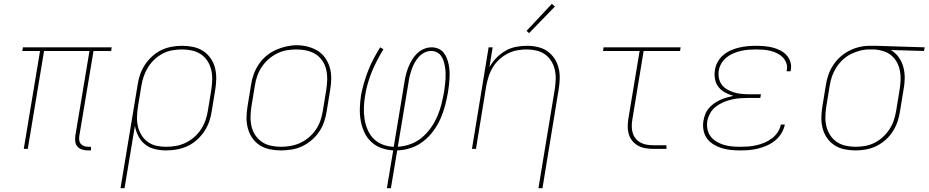

<svg xmlns="http://www.w3.org/2000/svg" viewBox="-20 -777 4846 1002"><path d="M438 8Q423 8 408.5 3.5Q394 -1 384.5 -11.5Q375 -22 373 -37Q371 -52 373 -68L447 -511H210L125 0H104L189 -511H96L100 -530H563L560 -511H468L394 -68Q392 -56 393.5 -45Q395 -34 402 -26Q409 -18 419.5 -14.5Q430 -11 442 -11H455V8Z M609 205 698 -333Q702 -361 711 -387.5Q720 -414 736 -438.5Q752 -463 774 -483Q796 -503 822 -515.5Q848 -528 875.5 -533Q903 -538 930 -538Q960 -538 988.5 -532Q1017 -526 1040 -511Q1063 -496 1079 -473Q1095 -450 1102 -422.5Q1109 -395 1108.5 -365.5Q1108 -336 1103 -307L1085 -197Q1081 -169 1071.5 -142Q1062 -115 1045.5 -90.5Q1029 -66 1006.5 -46Q984 -26 957.5 -14Q931 -2 903 3Q875 8 847 8Q817 8 788 1Q759 -6 737 -23.5Q715 -41 702 -66.5Q689 -92 684 -120L630 205ZM847 -11Q873 -11 898.5 -15.5Q924 -20 948 -31.5Q972 -43 993 -61Q1014 -79 1029 -102Q1044 -125 1052.5 -149.5Q1061 -174 1065 -200L1083 -310Q1087 -336 1087.5 -362.5Q1088 -389 1082 -413.5Q1076 -438 1062.5 -459Q1049 -480 1028 -494Q1007 -508 981.5 -513.5Q956 -519 930 -519Q905 -519 879.5 -514.5Q854 -510 830.5 -498Q807 -486 787 -467.5Q767 -449 753 -426.5Q739 -404 730.5 -379.5Q722 -355 718 -330L700 -221Q696 -195 695 -169Q694 -143 699.5 -118.5Q705 -94 718 -72.5Q731 -51 751 -36.5Q771 -22 795.5 -16.5Q820 -11 847 -11Z M1446 8Q1416 8 1387.5 2Q1359 -4 1335.5 -19Q1312 -34 1296.5 -57Q1281 -80 1273.5 -107.5Q1266 -135 1266.5 -164.5Q1267 -194 1272 -223L1290 -333Q1294 -361 1303.5 -388Q1313 -415 1329.5 -440Q1346 -465 1369 -484.5Q1392 -504 1418.5 -516Q1445 -528 1473.5 -534.5Q1502 -541 1529 -541Q1558 -541 1586.5 -533.5Q1615 -526 1638.5 -511.5Q1662 -497 1678 -473.5Q1694 -450 1701.5 -423Q1709 -396 1708.5 -366Q1708 -336 1703 -307L1685 -197Q1681 -169 1671.5 -141.5Q1662 -114 1645.5 -89.5Q1629 -65 1606 -45.5Q1583 -26 1556.5 -13.5Q1530 -1 1501.5 3.5Q1473 8 1446 8ZM1446 -11Q1471 -11 1497 -15.5Q1523 -20 1547.5 -31.5Q1572 -43 1593 -61Q1614 -79 1629 -101.5Q1644 -124 1652.5 -149Q1661 -174 1665 -200L1683 -310Q1687 -336 1687.5 -363Q1688 -390 1682 -415Q1676 -440 1661.5 -461Q1647 -482 1626 -495Q1605 -508 1579 -513.5Q1553 -519 1527 -519Q1501 -519 1475.5 -514.5Q1450 -510 1426 -498Q1402 -486 1381.5 -468Q1361 -450 1346 -427.5Q1331 -405 1322.5 -380.5Q1314 -356 1310 -330L1292 -220Q1288 -194 1287.5 -167.5Q1287 -141 1293 -116Q1299 -91 1313 -70.5Q1327 -50 1347.5 -36Q1368 -22 1394 -16.5Q1420 -11 1446 -11Z M1999 205 2032 8Q1999 6 1969 -5Q1939 -16 1916.5 -37.5Q1894 -59 1881 -87.5Q1868 -116 1862.5 -147.5Q1857 -179 1858 -212.5Q1859 -246 1864 -279Q1870 -311 1879.5 -344Q1889 -377 1901.5 -409Q1914 -441 1930 -471Q1946 -501 1964 -530L1981 -520Q1964 -492 1948.5 -462.5Q1933 -433 1920.5 -402.5Q1908 -372 1899 -340Q1890 -308 1885 -276Q1880 -246 1879 -215.5Q1878 -185 1882.5 -156Q1887 -127 1898.5 -100Q1910 -73 1930 -53Q1950 -33 1977.5 -22.5Q2005 -12 2035 -11L2091 -350Q2094 -370 2099 -389.5Q2104 -409 2112 -428.5Q2120 -448 2131 -466Q2142 -484 2157.5 -499Q2173 -514 2193 -522Q2213 -530 2233 -530Q2251 -530 2267.5 -523Q2284 -516 2294.5 -503Q2305 -490 2311.5 -474Q2318 -458 2321.5 -440.5Q2325 -423 2326 -405.5Q2327 -388 2326 -369.5Q2325 -351 2323 -333Q2321 -315 2318 -296Q2312 -262 2303 -227Q2294 -192 2279 -158Q2264 -124 2241.5 -93.5Q2219 -63 2189 -39.5Q2159 -16 2123.5 -4.5Q2088 7 2053 8L2020 205ZM2056 -11Q2089 -13 2121.5 -24.5Q2154 -36 2181 -58.5Q2208 -81 2228.5 -110Q2249 -139 2262.5 -170.5Q2276 -202 2284 -234.5Q2292 -267 2298 -300Q2300 -316 2302 -332Q2304 -348 2305 -364Q2306 -380 2305.5 -396Q2305 -412 2302.5 -427.5Q2300 -443 2295.5 -457.5Q2291 -472 2282.5 -484.5Q2274 -497 2260 -504Q2246 -511 2230 -511Q2212 -511 2195 -502.5Q2178 -494 2165.5 -480Q2153 -466 2144 -449.5Q2135 -433 2129 -416Q2123 -399 2118.5 -381.5Q2114 -364 2112 -347Z M2790 205 2875 -310Q2879 -336 2880 -362Q2881 -388 2875.5 -412.5Q2870 -437 2857 -458Q2844 -479 2824.5 -493Q2805 -507 2780 -513Q2755 -519 2729 -519Q2705 -519 2679.5 -514.5Q2654 -510 2630.5 -498Q2607 -486 2587 -468Q2567 -450 2553 -427.5Q2539 -405 2531 -380.5Q2523 -356 2518 -331L2464 0H2443L2530 -530H2551L2534 -426Q2549 -453 2570.5 -475Q2592 -497 2618 -512Q2644 -527 2673 -532.5Q2702 -538 2730 -538Q2759 -538 2787 -531.5Q2815 -525 2837 -509.5Q2859 -494 2874 -471Q2889 -448 2895.5 -421Q2902 -394 2901 -365Q2900 -336 2895 -307L2811 205ZM2741 -604 2728 -616 2860 -757 2876 -743Z M3389 0Q3369 0 3348.5 -3.5Q3328 -7 3310.5 -16.5Q3293 -26 3280.5 -41Q3268 -56 3262 -75Q3256 -94 3256 -114.5Q3256 -135 3259 -156L3318 -511H3127L3130 -530H3532L3529 -511H3339L3280 -153Q3277 -135 3277 -117.5Q3277 -100 3282 -83.5Q3287 -67 3297.5 -54Q3308 -41 3322.5 -33Q3337 -25 3354.5 -22Q3372 -19 3389 -19H3458V0Z M3843 8Q3818 8 3793.5 5.5Q3769 3 3746.5 -4Q3724 -11 3703.5 -23.5Q3683 -36 3669.5 -54.5Q3656 -73 3651.5 -97.5Q3647 -122 3651 -146Q3654 -164 3660.5 -181Q3667 -198 3679 -212Q3691 -226 3706.5 -237Q3722 -248 3738.5 -255.5Q3755 -263 3772.5 -268Q3790 -273 3807 -277Q3785 -283 3764.5 -294Q3744 -305 3730 -322.5Q3716 -340 3711.5 -363.5Q3707 -387 3711 -411Q3714 -433 3725.5 -454Q3737 -475 3755 -490Q3773 -505 3794.5 -514.5Q3816 -524 3838 -529Q3860 -534 3882 -536Q3904 -538 3926 -538Q3948 -538 3970 -536Q3992 -534 4012 -529Q4032 -524 4051 -514.5Q4070 -505 4084 -490Q4098 -475 4104.5 -454.5Q4111 -434 4107 -413Q4107 -411 4106.5 -409Q4106 -407 4106 -405H4085Q4086 -407 4086 -408.5Q4086 -410 4086 -412Q4090 -430 4083.5 -448Q4077 -466 4064.5 -478.5Q4052 -491 4035.5 -499Q4019 -507 4001 -511.5Q3983 -516 3964 -517.5Q3945 -519 3926 -519Q3907 -519 3887 -517.5Q3867 -516 3847.5 -511.5Q3828 -507 3808.5 -499Q3789 -491 3772.5 -478Q3756 -465 3745 -446.5Q3734 -428 3731 -408Q3728 -388 3732 -368.5Q3736 -349 3747.5 -334Q3759 -319 3776 -309.5Q3793 -300 3811.5 -294.5Q3830 -289 3850.5 -287Q3871 -285 3891 -285H3951L3948 -266H3888Q3866 -266 3844 -264.5Q3822 -263 3800 -258Q3778 -253 3756.5 -244Q3735 -235 3716.5 -221Q3698 -207 3686.5 -186.5Q3675 -166 3671 -144Q3668 -122 3672.5 -101Q3677 -80 3689.5 -64Q3702 -48 3720 -37.5Q3738 -27 3758 -21Q3778 -15 3799.5 -13Q3821 -11 3843 -11Q3864 -11 3885 -12.5Q3906 -14 3927.5 -19Q3949 -24 3969.5 -32.5Q3990 -41 4008 -54.5Q4026 -68 4038.5 -87Q4051 -106 4055 -127H4076Q4071 -103 4058 -81.5Q4045 -60 4025.5 -44Q4006 -28 3983.5 -18Q3961 -8 3937.5 -2Q3914 4 3890.5 6Q3867 8 3843 8Z M4445 8Q4415 8 4386.5 2Q4358 -4 4335 -19Q4312 -34 4296 -57Q4280 -80 4273 -107.5Q4266 -135 4266.5 -164.5Q4267 -194 4272 -223L4290 -333Q4294 -360 4303 -386Q4312 -412 4327.5 -436Q4343 -460 4364.5 -479.5Q4386 -499 4411.5 -512Q4437 -525 4464 -531.5Q4491 -538 4518 -538Q4521 -538 4525 -538Q4529 -538 4533 -538Q4537 -538 4541.5 -538Q4546 -538 4550 -538L4806 -530L4802 -511L4629 -516Q4653 -502 4670 -478.5Q4687 -455 4694.5 -426.5Q4702 -398 4701.5 -367.5Q4701 -337 4695 -307L4677 -197Q4673 -169 4664 -142.5Q4655 -116 4639.5 -91.5Q4624 -67 4601.5 -47Q4579 -27 4553 -14.5Q4527 -2 4499.5 3Q4472 8 4445 8ZM4445 -11Q4470 -11 4495.5 -15.5Q4521 -20 4544.5 -32Q4568 -44 4588 -62.5Q4608 -81 4622.5 -103.5Q4637 -126 4645 -150.5Q4653 -175 4657 -200L4675 -310Q4679 -334 4680 -359Q4681 -384 4676.5 -407.5Q4672 -431 4661 -451.5Q4650 -472 4632.5 -487Q4615 -502 4592 -509.5Q4569 -517 4545 -519H4530Q4526 -519 4523 -519Q4520 -519 4516 -519Q4492 -519 4467.5 -512.5Q4443 -506 4420 -494.5Q4397 -483 4377.5 -464.5Q4358 -446 4344 -424Q4330 -402 4322 -378.5Q4314 -355 4310 -330L4292 -220Q4288 -194 4287.5 -167.5Q4287 -141 4293 -116.5Q4299 -92 4313 -71Q4327 -50 4347.5 -36Q4368 -22 4393.5 -16.5Q4419 -11 4445 -11Z"/></svg>

Font: Iosevka Curly ThExObl
Style: Regular
Weight: 100
Width: 7
Italic angle: -9°
Monospace: yes
Designer: Belleve Invis
Foundry: Belleve Invis
Version: Version 11.1.0; ttfautohint (v1.8.3)